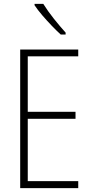

<svg xmlns="http://www.w3.org/2000/svg" viewBox="-20 -969 475 989"><path d="M383 0H84V-714H383V-679H123V-393H369V-357H123V-36H383ZM203 -949Q226 -912 257.5 -872.5Q289 -833 318 -801V-791H293Q272 -810 246.5 -836.5Q221 -863 197.5 -890.5Q174 -918 158 -942V-949Z"/></svg>

Font: Noto Sans Gujarati UI Condensed ExtraLight
Style: Regular
Weight: 200
Width: 3
Designer: Jelle Bosma - Monotype Design Team, Universal Thirst
Foundry: Monotype Imaging Inc.
Version: Version 2.106; ttfautohint (v1.8.4.7-5d5b)